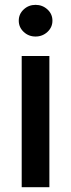

<svg xmlns="http://www.w3.org/2000/svg" viewBox="-20 -779 296 799"><path d="M70.3 0V-545.9H185.5V0ZM127.9 -627Q99.1 -627 78.6 -646.2Q58.1 -665.5 58.1 -692.9Q58.1 -720.7 78.6 -739.7Q99.1 -758.8 127.9 -758.8Q156.7 -758.8 177.5 -739.7Q198.2 -720.7 198.2 -692.9Q198.2 -665.5 177.5 -646.2Q156.7 -627 127.9 -627Z"/></svg>

Font: Inter
Style: 540
Weight: 540
Designer: Rasmus Andersson
Foundry: rsms
Version: Version 4.001;git-66647c0bb